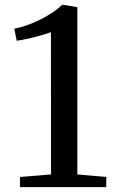

<svg xmlns="http://www.w3.org/2000/svg" viewBox="-20 -772 485 792"><path d="M190.5 -52.5 190 -639.5Q176.5 -634 151.5 -626.8Q126.5 -619.5 99 -613.2Q71.5 -607 49 -604L39 -653.5Q75.5 -661 112.8 -676.2Q150 -691.5 182.2 -711.2Q214.5 -731 237 -752.5H238.5L299 -742.5V-52.5L418.5 -42V0H62.5V-42Z"/></svg>

Font: Merriweather 48pt
Style: Regular
Weight: 400
Version: Version 2.100